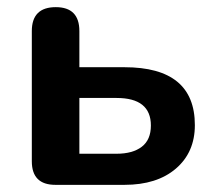

<svg xmlns="http://www.w3.org/2000/svg" viewBox="-20 -517 596 537"><path d="M135 0Q69 0 69 -66V-430Q69 -497 136 -497Q202 -497 202 -430V-329H328Q525 -329 525 -167Q525 -91 472 -45.5Q419 0 328 0ZM202 -87H306Q351 -87 376.5 -106.5Q402 -126 402 -166Q402 -243 306 -243H202Z"/></svg>

Font: Chiron GoRound TC SB
Style: Regular
Weight: 500
Designer: Ryoko NISHIZUKA 西塚涼子 (kana, bopomofo & ideographs); Paul D. Hunt (Latin, Greek & Cyrillic); Sandoll Communications 산돌커뮤니
Foundry: Adobe
Version: Version 1.000;hotconv 1.1.1;makeotfexe 2.6.0